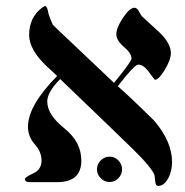

<svg xmlns="http://www.w3.org/2000/svg" viewBox="-20 -610 621 643"><path d="M556.2 -67.4Q556.2 -38.1 544.4 -15.1Q530.3 12.7 509.3 12.7Q501.5 12.7 500 -1.5Q497.6 -22 497.6 -22.9Q488.8 -48.3 423.8 -111.8Q398.4 -137.2 181.6 -345.2Q138.7 -302.2 138.2 -270.5Q138.2 -226.1 195.3 -180.4Q252.4 -134.8 252.4 -72.3Q252.4 0 171.4 0H80.1Q63.5 0 63.5 -10.3Q63.5 -16.6 91.3 -29.3Q119.1 -42 119.1 -72.3Q119.1 -101.6 96.4 -127Q73.7 -152.3 73.7 -185.5Q73.7 -256.8 171.4 -355.5Q157.2 -368.2 134.8 -389.6Q77.6 -444.3 77.6 -492.7Q77.6 -551.3 120.6 -584Q129.4 -590.3 131.8 -590.3Q138.2 -586.4 140.9 -571.3Q143.6 -556.2 157.2 -526.9Q161.1 -522 222.2 -464.8L361.8 -332.5Q420.4 -403.8 420.4 -414.1Q420.4 -431.6 395 -453.1Q369.6 -474.6 369.6 -495.1Q369.6 -516.6 391.8 -550.3Q414.1 -584 430.2 -584Q438 -584 443.6 -574.5Q449.2 -564.9 454.6 -556.2Q484.9 -528.3 515.6 -500Q552.2 -464.4 552.2 -431.6Q552.2 -410.2 532 -376.5Q511.7 -342.8 499 -342.8Q497.6 -342.8 479.2 -368.2Q460.9 -393.6 442.9 -393.6Q430.2 -393.6 374.5 -321.3Q416.5 -284.7 496.6 -205.6Q556.2 -135.7 556.2 -67.4ZM388.7 -42.5Q388.7 -25.9 376.5 -13.2Q364.3 -0.5 346.7 -0.5Q330.1 -0.5 317.4 -13.2Q304.7 -25.9 304.7 -42.5Q304.7 -60.1 317.4 -72.8Q330.1 -85.4 346.7 -85.4Q364.3 -85.4 376.5 -72.8Q388.7 -60.1 388.7 -42.5Z"/></svg>

Font: Accordance
Style: Italic
Weight: 400
Italic angle: -11°
Version: Version 1.2 (build January 31, 2020) Miklal Software Solutio